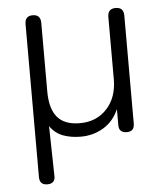

<svg xmlns="http://www.w3.org/2000/svg" viewBox="-50 -537 654 767"><g transform="rotate(-5 277.0 -153.0)"><path d="M109 186Q78 186 78 154V-459Q78 -492 109 -492Q141 -492 141 -459V-184Q141 -114 170 -80Q199 -46 260 -46Q327 -46 368.5 -91Q410 -136 410 -209V-459Q410 -492 442 -492Q474 -492 474 -459V-26Q474 6 444 6Q412 6 412 -24V-89Q391 -41 350 -16.5Q309 8 259 8Q220 8 188.5 -3.5Q157 -15 136 -45L140 153Q142 186 109 186Z"/></g></svg>

Font: Chiron GoRound TC L
Style: Regular
Weight: 300
Designer: Ryoko NISHIZUKA 西塚涼子 (kana, bopomofo & ideographs); Paul D. Hunt (Latin, Greek & Cyrillic); Sandoll Communications 산돌커뮤니
Foundry: Adobe
Version: Version 1.000;hotconv 1.1.1;makeotfexe 2.6.0